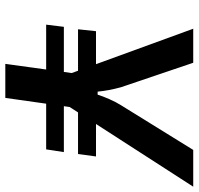

<svg xmlns="http://www.w3.org/2000/svg" viewBox="-32 -698 730 705"><g transform="rotate(90 332.5 -345.0)"><path d="M665 -690 369 -231 252 -232 85 -690H210L300 -424Q306 -402 310 -381Q314 -360 316 -339H327Q333 -358 343.5 -382Q354 -406 366 -425L530 -690ZM383 -311 339 0H214L257 -311ZM538 -215 528 -150H70L78 -215ZM554 -333 545 -267H87L94 -333Z"/></g></svg>

Font: Exo 2 SemiBold
Style: Italic
Weight: 600
Italic angle: -8°
Designer: Natanael Gama
Foundry: Natanael Gama
Version: Version 2.010